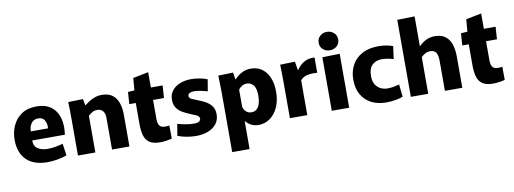

<svg xmlns="http://www.w3.org/2000/svg" viewBox="-72 -1182 4918 1837"><g transform="rotate(-10 2387.5 -264.0)"><path d="M304 12Q171 12 100.5 -57.5Q30 -127 30 -254Q30 -326 58.5 -389.5Q87 -453 145 -492.5Q203 -532 292 -532Q361 -532 408 -506.5Q455 -481 481 -437.5Q507 -394 514.5 -337.5Q522 -281 512 -218H195Q194 -163 231.5 -138Q269 -113 327 -113Q365 -113 405 -120Q445 -127 476 -137L493 -21Q450 -5 400 3.5Q350 12 304 12ZM287 -416Q243 -416 220 -384Q197 -352 197 -306H364Q364 -310 364.5 -313.5Q365 -317 365 -320Q365 -357 348 -386.5Q331 -416 287 -416Z M601 -348Q601 -397 600.5 -440Q600 -483 598 -520L742 -524L753 -463H758Q774 -476 799 -492.5Q824 -509 856 -520.5Q888 -532 926 -532Q990 -532 1028.5 -502.5Q1067 -473 1084 -422.5Q1101 -372 1101 -309V0H932V-305Q932 -353 912 -375.5Q892 -398 859 -398Q829 -398 807 -384.5Q785 -371 770 -356V0H601Z M1399 12Q1331 12 1295 -13Q1259 -38 1246 -84.5Q1233 -131 1233 -196V-399H1170L1178 -516L1241 -520L1251 -639L1401 -669V-520H1515L1507 -399H1401V-211Q1401 -172 1416 -150Q1431 -128 1471 -128Q1493 -128 1512 -131L1513 -4Q1497 1 1463.5 6.5Q1430 12 1399 12Z M1747 12Q1700 12 1651 2.5Q1602 -7 1570 -21L1589 -134Q1615 -126 1660.5 -117Q1706 -108 1749 -108Q1782 -108 1797.5 -118.5Q1813 -129 1813 -146Q1813 -168 1785 -181Q1757 -194 1721 -208Q1689 -221 1656 -239.5Q1623 -258 1601 -289Q1579 -320 1579 -368Q1579 -420 1607 -456.5Q1635 -493 1683.5 -512.5Q1732 -532 1794 -532Q1838 -532 1879.5 -523.5Q1921 -515 1950 -503L1931 -390Q1908 -397 1869 -405Q1830 -413 1799 -413Q1774 -413 1757.5 -404Q1741 -395 1741 -377Q1741 -357 1766.5 -345Q1792 -333 1827 -320Q1860 -308 1894.5 -289Q1929 -270 1952.5 -239Q1976 -208 1976 -158Q1976 -106 1947.5 -68Q1919 -30 1867.5 -9Q1816 12 1747 12Z M2060 -337Q2060 -382 2058.5 -431Q2057 -480 2056 -520L2200 -524L2211 -457H2215Q2243 -488 2283 -510Q2323 -532 2373 -532Q2436 -532 2481 -499.5Q2526 -467 2550 -409Q2574 -351 2574 -273Q2574 -187 2545 -123Q2516 -59 2466.5 -23.5Q2417 12 2356 12Q2315 12 2284 -4Q2253 -20 2231 -47H2229V224H2060ZM2308 -119Q2342 -119 2362.5 -139.5Q2383 -160 2391.5 -193Q2400 -226 2400 -264Q2400 -340 2373 -369Q2346 -398 2311 -398Q2285 -398 2263 -384.5Q2241 -371 2229 -353V-190Q2232 -163 2254 -141Q2276 -119 2308 -119Z M2660 0V-351Q2660 -407 2659 -446Q2658 -485 2657 -520L2801 -524L2815 -441H2819Q2847 -484 2890 -509.5Q2933 -535 2993 -531V-382Q2946 -387 2901.5 -379Q2857 -371 2829 -338V0Z M3151 -573Q3112 -573 3084 -597.5Q3056 -622 3056 -662Q3056 -702 3084 -727Q3112 -752 3151 -752Q3190 -752 3218 -727Q3246 -702 3246 -662Q3246 -622 3218 -597.5Q3190 -573 3151 -573ZM3067 -520 3236 -524V0H3067Z M3596 12Q3513 12 3451.5 -19.5Q3390 -51 3355.5 -111Q3321 -171 3321 -258Q3321 -336 3354.5 -398Q3388 -460 3453 -495.5Q3518 -531 3614 -531Q3646 -531 3683.5 -525.5Q3721 -520 3753 -507L3736 -384Q3715 -391 3685 -397Q3655 -403 3623 -403Q3565 -403 3529.5 -368.5Q3494 -334 3494 -262Q3494 -211 3513.5 -179.5Q3533 -148 3564 -133Q3595 -118 3631 -118Q3663 -118 3693.5 -124Q3724 -130 3745 -136L3758 -15Q3730 -3 3684 4.5Q3638 12 3596 12Z M3835 -748 4004 -752V-463H4006Q4040 -496 4077.5 -514Q4115 -532 4160 -532Q4225 -532 4263.5 -502Q4302 -472 4318.5 -420.5Q4335 -369 4335 -304V0H4166V-298Q4166 -344 4149.5 -371Q4133 -398 4092 -398Q4063 -398 4041 -384.5Q4019 -371 4004 -356V0H3835Z M4634 12Q4566 12 4530 -13Q4494 -38 4481 -84.5Q4468 -131 4468 -196V-399H4405L4413 -516L4476 -520L4486 -639L4636 -669V-520H4750L4742 -399H4636V-211Q4636 -172 4651 -150Q4666 -128 4706 -128Q4728 -128 4747 -131L4748 -4Q4732 1 4698.5 6.5Q4665 12 4634 12Z"/></g></svg>

Font: Murecho
Style: Bold
Weight: 700
Designer: Neil Summerour
Foundry: Positype
Version: Version 1.010; ttfautohint (v1.8.3)